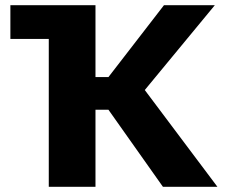

<svg xmlns="http://www.w3.org/2000/svg" viewBox="-20 -720 873 740"><path d="M168 0V-700H348V-423H398L612 -700H808L538 -373L818 0H608L398 -297H348V0ZM20 -700H216V-570H20Z"/></svg>

Font: Golos Text VF
Style: Regular
Weight: 400
Designer: A.Korolkova, Vitaly Kuzmin
Foundry: ParaType Ltd
Version: Version 2.003